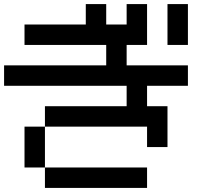

<svg xmlns="http://www.w3.org/2000/svg" viewBox="-20 -920 1040 940"><path d="M0 -500V-600H500V-700H100V-800H400V-900H500V-800H600V-900H700V-700H600V-600H900V-500H700V-400H800V-200H700V-300H200V-400H600V-500ZM900 -700H800V-900H900ZM200 -100H100V-300H200ZM200 0V-100H700V0Z"/></svg>

Font: GalmuriMono9 Regular
Style: Regular
Weight: 400
Designer: Lee Minseo (quiple)
Version: Version 2.399;hotconv 1.1.1;makeotfexe 2.6.0 DEVELOPMENT